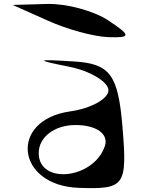

<svg xmlns="http://www.w3.org/2000/svg" viewBox="-20 -951 758 972"><path d="M331 -613C437 -592 529 -536 529 -494C529 -451 441 -402 335 -387C24 -343 61 -11 379 0C612 8 625 -9 600 -309C578 -574 537 -629 353 -640C159 -652 156 -648 331 -613ZM176 -176C176 -257 256 -318 362 -318C468 -318 531 -273 511 -212C455 -44 176 -14 176 -176ZM44 -926 221 -847C318 -803 456 -765 529 -763C644 -759 644 -771 529 -847C456 -896 318 -933 221 -931Z"/></svg>

Font: Venom Sans
Style: Regular
Weight: 400
Version: Version 1.001